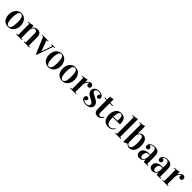

<svg xmlns="http://www.w3.org/2000/svg" viewBox="670 -2933 5173 5173"><g transform="rotate(45 3257.0 -346.0)"><path d="M264.2 -504.9Q317.9 -504.9 361.1 -482.7Q404.3 -460.4 430.4 -423.3Q456.5 -386.2 470.5 -340.6Q484.4 -294.9 484.4 -245.1Q484.4 -173.3 457 -114.3Q429.7 -55.2 378.7 -20.3Q327.6 14.6 263.2 14.6Q206.1 14.6 162.4 -5.6Q118.7 -25.9 92 -61.8Q65.4 -97.7 52.2 -143.1Q39.1 -188.5 39.1 -242.2Q39.1 -315.9 67.6 -376Q96.2 -436 147.7 -470.5Q199.2 -504.9 264.2 -504.9ZM261.2 -7.3Q359.4 -7.3 359.4 -242.2Q359.4 -301.3 354.7 -343.8Q350.1 -386.2 339.1 -418.7Q328.1 -451.2 308.6 -467Q289.1 -482.9 261.2 -482.9Q235.4 -482.9 216.3 -465.3Q197.3 -447.8 186 -415.5Q174.8 -383.3 169.4 -341.8Q164.1 -300.3 164.1 -248Q164.1 -193.8 169.4 -151.1Q174.8 -108.4 186 -75.4Q197.3 -42.5 216.3 -24.9Q235.4 -7.3 261.2 -7.3Z M730 -485.8 728 -419.9H730Q788.1 -504.9 880.4 -504.9Q897.9 -504.9 914.1 -502Q930.2 -499 949.7 -488.8Q969.2 -478.5 983.4 -461.9Q997.6 -445.3 1007.3 -414.6Q1017.1 -383.8 1017.1 -342.8V-24.9L1066.9 -20V0H847.2V-20L897 -24.9V-356.9Q897 -460.9 830.1 -460.9Q786.1 -460.9 758.1 -420.9Q730 -380.9 730 -315.9V-24.9L780.3 -20V0H560.1V-20L610.4 -24.9V-452.1L551.3 -451.2L550.3 -471.2L652.3 -481.9L721.2 -500Z M1473.1 -464.8 1419.4 -470.2V-490.2H1553.2V-470.2L1502.4 -464.8L1338.9 4.9H1316.4L1120.6 -464.8L1072.3 -470.2V-490.2H1303.2V-470.2L1250.5 -464.8L1365.7 -157.2H1367.7Z M1799.3 -504.9Q1853 -504.9 1896.2 -482.7Q1939.5 -460.4 1965.6 -423.3Q1991.7 -386.2 2005.6 -340.6Q2019.5 -294.9 2019.5 -245.1Q2019.5 -173.3 1992.2 -114.3Q1964.8 -55.2 1913.8 -20.3Q1862.8 14.6 1798.3 14.6Q1741.2 14.6 1697.5 -5.6Q1653.8 -25.9 1627.2 -61.8Q1600.6 -97.7 1587.4 -143.1Q1574.2 -188.5 1574.2 -242.2Q1574.2 -315.9 1602.8 -376Q1631.3 -436 1682.9 -470.5Q1734.4 -504.9 1799.3 -504.9ZM1796.4 -7.3Q1894.5 -7.3 1894.5 -242.2Q1894.5 -301.3 1889.9 -343.8Q1885.3 -386.2 1874.3 -418.7Q1863.3 -451.2 1843.8 -467Q1824.2 -482.9 1796.4 -482.9Q1770.5 -482.9 1751.5 -465.3Q1732.4 -447.8 1721.2 -415.5Q1710 -383.3 1704.6 -341.8Q1699.2 -300.3 1699.2 -248Q1699.2 -193.8 1704.6 -151.1Q1710 -108.4 1721.2 -75.4Q1732.4 -42.5 1751.5 -24.9Q1770.5 -7.3 1796.4 -7.3Z M2322.3 -504.9Q2376 -504.9 2419.2 -482.7Q2462.4 -460.4 2488.5 -423.3Q2514.6 -386.2 2528.6 -340.6Q2542.5 -294.9 2542.5 -245.1Q2542.5 -173.3 2515.1 -114.3Q2487.8 -55.2 2436.8 -20.3Q2385.7 14.6 2321.3 14.6Q2264.2 14.6 2220.5 -5.6Q2176.8 -25.9 2150.1 -61.8Q2123.5 -97.7 2110.4 -143.1Q2097.2 -188.5 2097.2 -242.2Q2097.2 -315.9 2125.7 -376Q2154.3 -436 2205.8 -470.5Q2257.3 -504.9 2322.3 -504.9ZM2319.3 -7.3Q2417.5 -7.3 2417.5 -242.2Q2417.5 -301.3 2412.8 -343.8Q2408.2 -386.2 2397.2 -418.7Q2386.2 -451.2 2366.7 -467Q2347.2 -482.9 2319.3 -482.9Q2293.5 -482.9 2274.4 -465.3Q2255.4 -447.8 2244.1 -415.5Q2232.9 -383.3 2227.5 -341.8Q2222.2 -300.3 2222.2 -248Q2222.2 -193.8 2227.5 -151.1Q2232.9 -108.4 2244.1 -75.4Q2255.4 -42.5 2274.4 -24.9Q2293.5 -7.3 2319.3 -7.3Z M2883.8 -463.9V-466.8Q2848.1 -459 2818.4 -408Q2788.6 -356.9 2788.6 -268.1V-24.9L2838.9 -20V0H2618.7V-20L2668.9 -24.9V-451.2H2608.9V-471.2L2710.9 -481.9L2779.8 -500L2786.6 -485.8V-401.9H2788.6Q2808.1 -441.4 2843.5 -473.1Q2878.9 -504.9 2918 -504.9Q2955.6 -504.9 2976.6 -484.6Q2997.6 -464.4 2997.6 -430.7Q2997.6 -402.8 2980.7 -383.8Q2963.9 -364.7 2936 -364.7Q2907.2 -364.7 2890.1 -382.6Q2873 -400.4 2873 -425.8Q2873 -451.2 2883.8 -463.9Z M3209 -8.3Q3262.7 -8.3 3290.3 -28.1Q3317.9 -47.9 3317.9 -80.1Q3317.9 -111.3 3297.6 -131.6Q3277.3 -151.9 3219.2 -183.1Q3211.4 -187 3192.1 -197.3Q3172.9 -207.5 3162.8 -212.9Q3152.8 -218.3 3135.3 -229.2Q3117.7 -240.2 3107.9 -248.5Q3098.1 -256.8 3085.4 -270Q3072.8 -283.2 3066.2 -295.7Q3059.6 -308.1 3054.7 -324.7Q3049.8 -341.3 3049.8 -359.4Q3049.8 -425.3 3099.4 -465.1Q3148.9 -504.9 3228 -504.9Q3269 -504.9 3304.4 -492.9Q3339.8 -481 3363.5 -454.8Q3387.2 -428.7 3387.2 -393.6Q3387.2 -370.6 3371.8 -353Q3356.4 -335.4 3330.6 -335.4Q3303.2 -335.4 3288.6 -350.6Q3273.9 -365.7 3273.9 -389.2Q3273.9 -415.5 3287.6 -429.2Q3301.3 -442.9 3320.8 -442.9H3325.2V-443.8Q3313.5 -460.4 3288.6 -471.7Q3263.7 -482.9 3228 -482.9Q3177.2 -482.9 3151.4 -460.7Q3125.5 -438.5 3125.5 -410.6Q3125.5 -383.8 3146 -367.2Q3166.5 -350.6 3237.3 -314Q3306.6 -278.3 3329.1 -263.7Q3410.2 -209.5 3415.5 -139.6Q3416 -134.3 3416 -128.9Q3416 -63 3364.7 -24.2Q3313.5 14.6 3210.9 14.6Q3184.1 14.6 3157 8.1Q3129.9 1.5 3105 -11.7Q3080.1 -24.9 3064.5 -48.6Q3048.8 -72.3 3048.8 -102.5Q3048.8 -131.3 3066.2 -152.3Q3083.5 -173.3 3112.3 -173.3Q3137.2 -173.3 3152.3 -157Q3167.5 -140.6 3168.5 -116.7Q3168.5 -90.8 3151.6 -75.9Q3134.8 -61 3113.3 -61Q3107.4 -61 3105 -61.5V-60.5Q3114.3 -39.1 3141.8 -23.7Q3169.4 -8.3 3209 -8.3Z M3535.6 -598.1 3577.6 -602.5 3646.5 -620.6 3655.8 -606.4V-490.2H3762.7V-469.2L3655.8 -464.8V-121.1Q3655.8 -91.3 3662.8 -71.5Q3669.9 -51.8 3681.4 -44.4Q3692.9 -37.1 3700 -35.2Q3707 -33.2 3714.8 -33.2Q3730 -33.2 3743.9 -39.8Q3757.8 -46.4 3769.3 -59.1Q3780.8 -71.8 3788.1 -82.3Q3795.4 -92.8 3804.7 -107.9L3825.7 -95.2Q3799.8 -52.2 3780.8 -32.7Q3734.4 14.6 3673.8 14.6Q3650.9 14.6 3633.1 11.5Q3615.2 8.3 3596.2 -2Q3577.1 -12.2 3564.5 -29.5Q3551.8 -46.9 3543.7 -77.4Q3535.6 -107.9 3535.6 -148.9V-464.8L3452.6 -469.2V-490.2H3535.6Z M4255.4 -272 4242.2 -259.8H3982.4V-230Q3982.4 -17.1 4103.5 -17.1Q4189.5 -17.1 4240.7 -103L4259.8 -91.3Q4196.8 14.6 4080.6 14.6Q3968.3 14.6 3912.8 -54.7Q3857.4 -124 3857.4 -245.1Q3857.4 -283.2 3864.7 -319.6Q3872.1 -356 3888.7 -389.6Q3905.3 -423.3 3929.2 -448.7Q3953.1 -474.1 3988.5 -489.5Q4023.9 -504.9 4066.9 -504.9Q4107.4 -504.9 4139.6 -493.4Q4171.9 -481.9 4193.4 -461.4Q4214.8 -440.9 4229 -411.4Q4243.2 -381.8 4249.3 -347.4Q4255.4 -313 4255.4 -272ZM4068.8 -482.9Q4045.4 -482.9 4028.6 -467.5Q4011.7 -452.1 4002.4 -423.3Q3993.2 -394.5 3988.5 -360.6Q3983.9 -326.7 3982.4 -281.7L4140.1 -288.1Q4141.6 -313 4141.6 -335.9Q4141.6 -406.7 4124.8 -444.8Q4107.9 -482.9 4068.8 -482.9Z M4497.1 -692.9V-24.9L4547.4 -20V0H4327.1V-20L4377.4 -24.9V-658.2H4317.4V-678.2L4419.4 -689L4488.3 -707Z M4768.1 -692.9V-422.4H4770Q4797.9 -469.2 4829.3 -487.1Q4860.8 -504.9 4905.3 -504.9Q4918.5 -504.9 4931.6 -502.4Q4944.8 -500 4961.4 -492.9Q4978 -485.8 4992.4 -474.6Q5006.8 -463.4 5021 -443.4Q5035.2 -423.3 5045.2 -397.5Q5055.2 -371.6 5061.3 -333.3Q5067.4 -294.9 5067.4 -249Q5067.4 -194.3 5055.7 -147.7Q5043.9 -101.1 5020.8 -64.2Q4997.6 -27.3 4959.7 -6.3Q4921.9 14.6 4873 14.6Q4845.7 14.6 4816.9 2.2Q4788.1 -10.3 4768.1 -38.1L4668.5 4.9H4648.4V-658.2H4588.4V-678.2L4690.4 -689L4759.3 -707ZM4857.4 -465.8Q4821.8 -465.8 4794.9 -426.5Q4768.1 -387.2 4768.1 -339.4V-105Q4768.1 -70.3 4792 -42.5Q4815.9 -14.6 4847.2 -14.6Q4866.2 -14.6 4881.3 -23.4Q4896.5 -32.2 4906.5 -45.7Q4916.5 -59.1 4923.3 -80.6Q4930.2 -102.1 4933.8 -120.8Q4937.5 -139.6 4939.5 -166.7Q4941.4 -193.8 4941.9 -211.4Q4942.4 -229 4942.4 -253.9Q4942.4 -335.4 4931.4 -383.5Q4920.4 -431.6 4902.8 -448.7Q4885.3 -465.8 4857.4 -465.8Z M5261.7 -116.2Q5261.7 -77.1 5276.4 -53Q5291 -28.8 5319.3 -28.8Q5352.5 -28.8 5379.6 -70.3Q5406.7 -111.8 5406.7 -171.9V-239.3Q5387.2 -241.7 5375 -241.7Q5349.6 -241.7 5329.8 -234.9Q5310.1 -228 5298.3 -216.3Q5286.6 -204.6 5278.8 -191.7Q5271 -178.7 5267.6 -163.1Q5264.2 -147.5 5262.9 -137.2Q5261.7 -127 5261.7 -116.2ZM5407.7 -77.1H5406.7Q5382.8 -30.8 5348.9 -8.1Q5314.9 14.6 5266.6 14.6Q5207 14.6 5175.3 -21Q5143.6 -56.6 5143.6 -106Q5143.6 -129.9 5151.1 -152.1Q5158.7 -174.3 5175.8 -194.8Q5192.9 -215.3 5217.8 -230.5Q5242.7 -245.6 5279.5 -254.6Q5316.4 -263.7 5361.3 -263.7Q5385.3 -263.7 5406.7 -261.7V-329.1Q5406.7 -361.3 5405.5 -381.3Q5404.3 -401.4 5399.4 -422.6Q5394.5 -443.8 5385.5 -455.3Q5376.5 -466.8 5360.1 -474.4Q5343.8 -481.9 5320.3 -481.9Q5249 -481.9 5216.3 -425.8V-423.8Q5224.1 -425.3 5231.4 -425.3Q5256.8 -425.3 5271.5 -409.7Q5286.1 -394 5286.1 -364.7Q5286.1 -339.4 5268.6 -322Q5251 -304.7 5224.6 -304.7Q5195.8 -304.7 5179.2 -324.2Q5162.6 -343.8 5162.6 -370.1Q5162.6 -427.7 5215.6 -466.3Q5268.6 -504.9 5337.4 -504.9Q5386.2 -504.9 5420.7 -494.6Q5455.1 -484.4 5475.6 -467.5Q5496.1 -450.7 5507.6 -421.6Q5519 -392.6 5522.7 -362.3Q5526.4 -332 5526.4 -288.1V-24.9L5576.7 -20V0H5421.4Z M5752.4 -116.2Q5752.4 -77.1 5767.1 -53Q5781.7 -28.8 5810.1 -28.8Q5843.3 -28.8 5870.4 -70.3Q5897.5 -111.8 5897.5 -171.9V-239.3Q5877.9 -241.7 5865.7 -241.7Q5840.3 -241.7 5820.6 -234.9Q5800.8 -228 5789.1 -216.3Q5777.3 -204.6 5769.5 -191.7Q5761.7 -178.7 5758.3 -163.1Q5754.9 -147.5 5753.7 -137.2Q5752.4 -127 5752.4 -116.2ZM5898.4 -77.1H5897.5Q5873.5 -30.8 5839.6 -8.1Q5805.7 14.6 5757.3 14.6Q5697.8 14.6 5666 -21Q5634.3 -56.6 5634.3 -106Q5634.3 -129.9 5641.8 -152.1Q5649.4 -174.3 5666.5 -194.8Q5683.6 -215.3 5708.5 -230.5Q5733.4 -245.6 5770.3 -254.6Q5807.1 -263.7 5852.1 -263.7Q5876 -263.7 5897.5 -261.7V-329.1Q5897.5 -361.3 5896.2 -381.3Q5895 -401.4 5890.1 -422.6Q5885.3 -443.8 5876.2 -455.3Q5867.2 -466.8 5850.8 -474.4Q5834.5 -481.9 5811 -481.9Q5739.7 -481.9 5707 -425.8V-423.8Q5714.8 -425.3 5722.2 -425.3Q5747.6 -425.3 5762.2 -409.7Q5776.9 -394 5776.9 -364.7Q5776.9 -339.4 5759.3 -322Q5741.7 -304.7 5715.3 -304.7Q5686.5 -304.7 5669.9 -324.2Q5653.3 -343.8 5653.3 -370.1Q5653.3 -427.7 5706.3 -466.3Q5759.3 -504.9 5828.1 -504.9Q5877 -504.9 5911.4 -494.6Q5945.8 -484.4 5966.3 -467.5Q5986.8 -450.7 5998.3 -421.6Q6009.8 -392.6 6013.4 -362.3Q6017.1 -332 6017.1 -288.1V-24.9L6067.4 -20V0H5912.1Z M6392.6 -463.9V-466.8Q6356.9 -459 6327.1 -408Q6297.4 -356.9 6297.4 -268.1V-24.9L6347.7 -20V0H6127.4V-20L6177.7 -24.9V-451.2H6117.7V-471.2L6219.7 -481.9L6288.6 -500L6295.4 -485.8V-401.9H6297.4Q6316.9 -441.4 6352.3 -473.1Q6387.7 -504.9 6426.8 -504.9Q6464.4 -504.9 6485.4 -484.6Q6506.3 -464.4 6506.3 -430.7Q6506.3 -402.8 6489.5 -383.8Q6472.7 -364.7 6444.8 -364.7Q6416 -364.7 6398.9 -382.6Q6381.8 -400.4 6381.8 -425.8Q6381.8 -451.2 6392.6 -463.9Z"/></g></svg>

Font: VidalokaRegular
Style: Regular
Weight: 400
Designer: Cyreal (www.cyreal.org)
Foundry: Cyreal (www.cyreal.org)
Version: Version 1.000